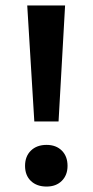

<svg xmlns="http://www.w3.org/2000/svg" viewBox="-20 -678 340 705"><path d="M80 -658H219L195 -232H106ZM72 -69Q72 -104 93.5 -125Q115 -146 151 -146Q186 -146 207 -125Q228 -104 228 -69Q228 -35 207 -14Q186 7 151 7Q115 7 93.5 -13.5Q72 -34 72 -69Z"/></svg>

Font: Ysabeau Infant
Style: Bold
Weight: 700
Designer: Christian Thalmann (Catharsis Fonts)
Version: Version 0.003